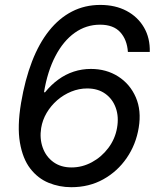

<svg xmlns="http://www.w3.org/2000/svg" viewBox="-20 -758 651 788"><path d="M272.5 10.3Q223.6 10.3 179.4 -7.8Q135.3 -25.9 104.2 -66.2Q73.2 -106.4 61.8 -172.6Q50.3 -238.8 66.4 -335.4Q82.5 -430.7 111.3 -505.4Q140.1 -580.1 181.4 -631.8Q222.7 -683.6 275.4 -710.7Q328.1 -737.8 391.6 -737.8Q453.1 -737.8 499.3 -713.4Q545.4 -689 570.8 -645.5Q596.2 -602.1 594.7 -544.9H504.9Q501.5 -595.2 473.4 -626Q445.3 -656.7 390.6 -656.7Q333.5 -656.7 286.6 -623.3Q239.7 -589.8 207.3 -527.6Q174.8 -465.3 160.6 -379.4H165Q189.9 -410.2 219.5 -431.6Q249 -453.1 282.7 -464.1Q316.4 -475.1 353 -475.1Q416.5 -475.1 465.1 -444.1Q513.7 -413.1 537.4 -358.6Q561 -304.2 549.3 -233.9Q538.1 -165 500 -109.6Q461.9 -54.2 403.8 -22Q345.7 10.3 272.5 10.3ZM273.4 -70.8Q317.4 -70.8 357.2 -92.3Q397 -113.8 424.8 -150.9Q452.6 -188 460.4 -233.4Q468.3 -278.3 455.3 -314.9Q442.4 -351.6 412.1 -373.3Q381.8 -395 337.9 -395Q304.2 -395 272.5 -382.1Q240.7 -369.1 214.8 -346.7Q189 -324.2 171.6 -294.9Q154.3 -265.6 148.9 -232.4Q142.1 -189.5 155.3 -152.3Q168.5 -115.2 199 -93Q229.5 -70.8 273.4 -70.8Z"/></svg>

Font: Inter 18pt
Style: Italic
Weight: 400
Italic angle: -9.3988°
Designer: Rasmus Andersson
Foundry: rsms
Version: Version 4.001;git-66647c0bb